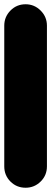

<svg xmlns="http://www.w3.org/2000/svg" viewBox="-20 -880 240 900"><path d="M0 -100H200V-760H0ZM100 -200Q58 -200 29 -170.5Q0 -141 0 -100Q0 -58 29 -29Q58 0 100 0Q141 0 170.5 -29Q200 -58 200 -100Q200 -141 170.5 -170.5Q141 -200 100 -200ZM100 -860Q58 -860 29 -830.5Q0 -801 0 -760Q0 -718 29 -689Q58 -660 100 -660Q141 -660 170.5 -689Q200 -718 200 -760Q200 -801 170.5 -830.5Q141 -860 100 -860Z"/></svg>

Font: Wavefont Black
Style: Regular
Weight: 900
Version: Version 3.004;gftools[0.9.33]